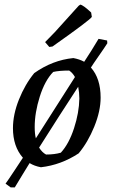

<svg xmlns="http://www.w3.org/2000/svg" viewBox="-20 -716 488 830"><path d="M193 -513 175 -534 217 -577 320 -691 327 -696Q340 -694 374 -662L377 -643Q370 -630 207 -515ZM26 94 4 78Q17 60 42 22Q67 -16 79 -34Q36 -83 36 -162Q36 -221 62 -286Q88 -351 128 -400Q207 -456 297 -465Q324 -460 344 -449Q355 -465 375.5 -498Q396 -531 406 -548L443 -541L444 -529Q432 -510 407.5 -475Q383 -440 373 -424Q415 -377 415 -294Q415 -236 387.5 -168.5Q360 -101 320 -53Q244 -3 157 7Q129 2 108 -11Q101 0 78.5 37Q56 74 44 94ZM130 -167Q130 -137 135 -118Q156 -150 304 -383Q294 -401 279 -411Q236 -411 210 -405Q174 -368 152 -298.5Q130 -229 130 -167ZM179 -48Q216 -48 243 -56Q278 -94 300 -161.5Q322 -229 323 -290Q323 -316 318 -341Q240 -222 149 -78Q162 -57 179 -48Z"/></svg>

Font: Albura Medium
Style: Italic
Weight: 462
Italic angle: -7°
Designer: Mercedes Jáuregui
Foundry: Omnibus-Type Team
Version: Version 1.000